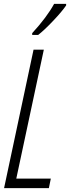

<svg xmlns="http://www.w3.org/2000/svg" viewBox="-20 -970 361 990"><path d="M177 -790Q208 -814 254 -862.5Q300 -911 321 -942V-950H259Q222 -882 146 -799V-790ZM232 0 242 -49H64L206 -714H153L1 0Z"/></svg>

Font: Noto Sans Display Condensed Light
Style: Italic
Weight: 300
Width: 3
Designer: Monotype Design team
Foundry: Monotype Imaging Inc.
Version: 1.000